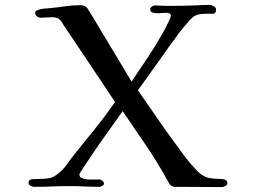

<svg xmlns="http://www.w3.org/2000/svg" viewBox="-20 -758 1040 781"><path d="M905 -13Q905 -6 897 -1.5Q889 3 883 3Q837 3 791.5 2.5Q746 2 700 2Q698 2 695 2Q692 2 689 2Q675 -1 671 -7.5Q667 -14 660 -26Q620 -99 573 -168Q526 -237 479 -306Q472 -296 452.5 -268.5Q433 -241 407.5 -205.5Q382 -170 358.5 -135Q335 -100 319 -76Q303 -52 303 -48Q303 -35 319.5 -31Q336 -27 356 -27.5Q376 -28 385 -28Q390 -28 396.5 -22.5Q403 -17 403 -11Q403 -6 396 -2Q389 2 384 2Q354 2 324 0.5Q294 -1 264 -1Q227 -1 191 0.5Q155 2 118 2Q112 2 104 -2.5Q96 -7 96 -14Q96 -28 112 -29Q128 -30 138 -30Q163 -30 181 -33.5Q199 -37 218 -53Q237 -68 251 -88Q265 -108 280 -127Q323 -180 366 -233.5Q409 -287 448 -343Q395 -423 342 -502Q289 -581 236 -660Q233 -665 230.5 -669.5Q228 -674 223 -678Q219 -683 210 -685.5Q201 -688 194 -688Q181 -688 169 -687Q157 -686 144 -686Q137 -686 130 -692Q123 -698 123 -706Q123 -714 136 -718Q147 -722 159.5 -723Q172 -724 184 -725Q215 -728 245.5 -732.5Q276 -737 307 -737Q319 -737 331 -730Q333 -729 345.5 -708.5Q358 -688 377 -656.5Q396 -625 417.5 -589Q439 -553 459.5 -519Q480 -485 495 -460Q510 -435 515 -426Q549 -476 582 -525.5Q615 -575 644 -627Q647 -632 654.5 -646.5Q662 -661 668.5 -675.5Q675 -690 675 -693Q675 -701 669.5 -703.5Q664 -706 656 -706Q648 -706 639 -705Q630 -704 621 -704Q613 -704 602 -706.5Q591 -709 591 -720Q591 -726 597.5 -731Q604 -736 609 -736Q622 -736 635 -735Q648 -734 661 -734Q690 -734 718.5 -734.5Q747 -735 775 -736Q790 -737 804.5 -737.5Q819 -738 833 -738Q841 -738 850 -732.5Q859 -727 859 -719Q859 -702 845 -702Q831 -702 820 -702Q807 -702 794.5 -700.5Q782 -699 771 -693Q764 -689 751.5 -675.5Q739 -662 727.5 -648Q716 -634 710 -626Q667 -568 625.5 -509Q584 -450 541 -391Q573 -345 604.5 -299Q636 -253 669 -207Q696 -170 723.5 -132.5Q751 -95 783 -62Q806 -39 828.5 -34.5Q851 -30 881 -30Q889 -30 897 -26Q905 -22 905 -13Z"/></svg>

Font: Kaisei Opti Medium
Style: Regular
Weight: 500
Designer: Font-Kai, 金井和夫
Foundry: KAZUO KANAI
Version: Version 5.003